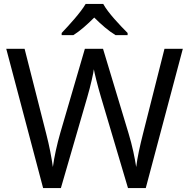

<svg xmlns="http://www.w3.org/2000/svg" viewBox="-20 -964 970 984"><path d="M509 -944H419C393 -899 333 -834 296 -795V-784H356C391 -806 427 -838 463 -874C499 -838 537 -805 572 -784H634V-795C596 -833 533 -899 509 -944ZM917 -714H823L713 -279C697 -216 684 -157 678 -108C671 -154 658 -218 639 -280L508 -714H415L289 -283C272 -224 258 -160 251 -108C244 -158 233 -216 217 -278L106 -714H12L201 0H292L427 -465C445 -526 459 -591 461 -609C464 -591 480 -525 497 -468L636 0H727Z"/></svg>

Font: Noto Sans Bhaiksuki
Style: Regular
Weight: 400
Designer: Monotype Design Team
Foundry: Monotype Imaging Inc.
Version: Version 2.002